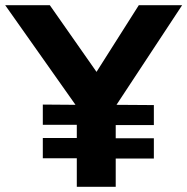

<svg xmlns="http://www.w3.org/2000/svg" viewBox="-21 -720 722 740"><path d="M144 -110V-188H275V-239H144V-317L270 -316L-1 -700H171L351 -443L514 -700H681L428 -316L572 -315V-238H425V-187H572V-109H425V0H275V-110Z"/></svg>

Font: Readex Pro SemiBold
Style: Regular
Weight: 600
Designer: Bonnie Shaver-Troup, Thomas Jockin
Foundry: Lexend
Version: Version 1.204; ttfautohint (v1.8.4.7-5d5b)